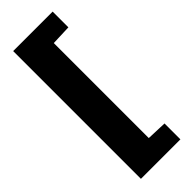

<svg xmlns="http://www.w3.org/2000/svg" viewBox="-290 -771 949 949"><g transform="rotate(-45 184.5 -296.5)"><path d="M52 150V-743H328V-633L222 -629V35L328 39V150Z"/></g></svg>

Font: Saira SemiCondensed Black
Style: Regular
Weight: 900
Width: 4
Designer: Hector Gatti with collaboration of the Omnibus-Type team
Foundry: Omnibus-Type
Version: Version 1.101